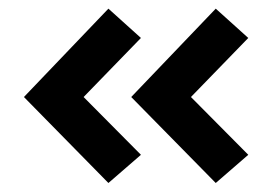

<svg xmlns="http://www.w3.org/2000/svg" viewBox="-20 -482 626 435"><path d="M468.8 -67.4 277.3 -262.2 468.8 -462.4 542.5 -396 412.6 -262.2 542.5 -131.3ZM225.6 -67.4 34.2 -262.2 225.6 -462.4 299.3 -396 169.4 -262.2 299.3 -131.3Z"/></svg>

Font: ADLaM Display
Style: Regular
Weight: 400
Designer: Mark Jamra, Neil Patel, Concept: Andrew Footit
Foundry: Microsoft
Version: Version 2.000; ttfautohint (v1.8.4.7-5d5b);gftools[0.9.28]